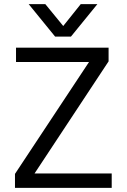

<svg xmlns="http://www.w3.org/2000/svg" viewBox="-20 -903 609 923"><path d="M321 -727H245L118 -883H198L284 -778L368 -883H448ZM517 0H52V-67L408 -605H57V-674H502V-608L146 -69H517Z"/></svg>

Font: Hind Mysuru
Style: Regular
Weight: 400
Designer: Manushi Parikh, Hitesh Malaviya
Foundry: Indian Type Foundry
Version: Version 0.703;PS 1.0;hotconv 1.0.86;makeotf.lib2.5.63406